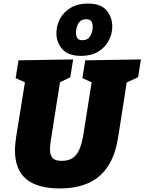

<svg xmlns="http://www.w3.org/2000/svg" viewBox="-20 -1044 812 1079"><path d="M459 -705 772 -710 756 -610 673 -572 695 -600 645 -279Q629 -173 586 -108.5Q543 -44 475 -14.5Q407 15 315 15Q191 15 127.5 -37.5Q64 -90 64 -200Q64 -217 66 -236Q68 -255 71 -276L123 -600L139 -573L68 -605L84 -705L391 -710L375 -610L298 -572L320 -600L267 -264Q264 -247 262.5 -232Q261 -217 261 -205Q261 -171 276 -155.5Q291 -140 327 -140Q366 -140 389.5 -156.5Q413 -173 427 -206.5Q441 -240 449 -291L498 -600L517 -571L443 -605ZM436 -730Q363 -730 330 -768Q297 -806 297 -857Q297 -901 317.5 -939Q338 -977 378 -1000.5Q418 -1024 474 -1024Q546 -1024 578.5 -986Q611 -948 611 -895Q611 -854 591 -816Q571 -778 532.5 -754Q494 -730 436 -730ZM443 -818Q474 -818 487.5 -842Q501 -866 501 -893Q501 -913 493 -924.5Q485 -936 465 -936Q434 -936 420.5 -912.5Q407 -889 407 -861Q407 -841 415 -829.5Q423 -818 443 -818Z"/></svg>

Font: Bitter Thin Black
Style: Italic
Weight: 900
Italic angle: -9°
Version: Version 3.020